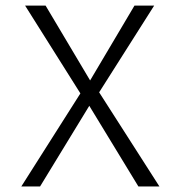

<svg xmlns="http://www.w3.org/2000/svg" viewBox="-20 -675 654 695"><path d="M57.1 0 271 -336.9 70.8 -654.8H145L306.2 -383.8L466.8 -654.8H538.1L338.9 -340.8L557.1 0H481L303.2 -292L125 0Z"/></svg>

Font: IntelOne Mono Light
Style: Regular
Weight: 300
Designer: Fred Shallcrass
Foundry: Frere-Jones Type LLC
Version: Version 1.200;hotconv 1.1.0;makeotfexe 2.6.0;FJTRelease1.2